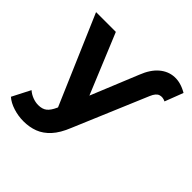

<svg xmlns="http://www.w3.org/2000/svg" viewBox="-219 -749 1105 1105"><g transform="rotate(45 333.5 -196.0)"><path d="M140 202Q98 202 57 189Q16 176 -10 153L47 42Q65 58 88.5 67Q112 76 135 76Q168 76 187.5 60.5Q207 45 223 9L251 -57L265 -74L423 -460Q448 -524 487.5 -557.5Q527 -591 575.5 -593.5Q624 -596 677 -565L634 -453Q610 -465 588.5 -458Q567 -451 552 -415L363 33Q337 98 303.5 134.5Q270 171 229.5 186.5Q189 202 140 202ZM232 21 -8 -538H153L339 -88Z"/></g></svg>

Font: Montserrat Thin
Style: Bold
Weight: 700
Version: Version 9.000